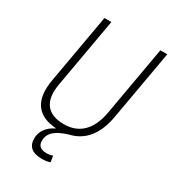

<svg xmlns="http://www.w3.org/2000/svg" viewBox="-213 -807 1012 1127"><g transform="rotate(30 293.0 -243.0)"><path d="M250.5 206.5Q152.8 206.5 152.8 124Q152.8 90.3 172.4 60.8Q191.9 31.2 232.4 11.7V9.3Q135.3 2.9 95 -55.7Q54.7 -114.3 73.7 -222.7L156.7 -693.4H203.6L120.6 -222.7Q104 -129.9 140.1 -82Q176.3 -34.2 261.7 -34.2Q338.9 -34.2 387.5 -82Q436 -129.9 452.6 -222.7L535.6 -693.4H582.5L499.5 -222.7Q465.8 -29.8 317.4 3.4Q288.6 11.7 261.2 25.4Q233.9 39.1 216.3 60.5Q198.7 82 198.7 114.3Q198.7 164.1 258.3 164.1Q271 164.1 281.7 161.9Q292.5 159.7 299.8 157.2L306.2 197.8Q285.2 206.5 250.5 206.5Z"/></g></svg>

Font: Cascadia Mono ExtraLight
Style: Italic
Weight: 200
Italic angle: -10°
Monospace: yes
Designer: Aaron Bell
Foundry: Saja Typeworks
Version: Version 2404.023; ttfautohint (v1.8.4)